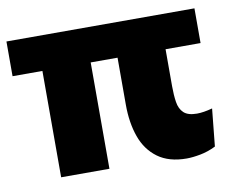

<svg xmlns="http://www.w3.org/2000/svg" viewBox="-64 -603 860 697"><g transform="rotate(-10 366.0 -254.0)"><path d="M288 0H110V-392H0V-520H693V-392H564V-256Q564 -223 568 -197Q572 -171 587.5 -156.5Q603 -142 636 -142Q660 -142 693 -151L679 -13Q651 1 622 6.5Q593 12 571 12Q506 12 465 -18Q424 -48 405.5 -100Q387 -152 387 -219V-392H288Z"/></g></svg>

Font: Murecho ExtraBold
Style: Regular
Weight: 800
Designer: Neil Summerour
Foundry: Positype
Version: Version 1.010; ttfautohint (v1.8.3)